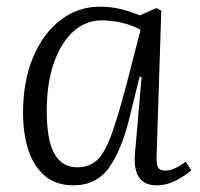

<svg xmlns="http://www.w3.org/2000/svg" viewBox="-20 -541 600 575"><path d="M449 -74Q448 -49 453.5 -39.5Q459 -30 475 -30Q489 -30 505 -37.5Q521 -45 536 -57L553 -31Q535 -15 507 -0.5Q479 14 449 14Q377 14 384 -79L404 -310L398 -311L367 -185Q344 -92 306.5 -39Q269 14 200 14Q147 14 113.5 -15Q80 -44 64.5 -93Q49 -142 49 -203Q49 -299 79.5 -370.5Q110 -442 162 -481.5Q214 -521 279 -521Q314 -521 344.5 -513Q375 -505 399 -495L449 -517L463 -509ZM211 -40Q246 -40 269 -60Q292 -80 312 -133Q332 -186 358 -285L401 -452Q377 -465 346.5 -472.5Q316 -480 284 -480Q237 -480 200 -447Q163 -414 141.5 -353Q120 -292 120 -209Q120 -121 143 -80.5Q166 -40 211 -40Z"/></svg>

Font: Literata 36pt Light
Style: Italic
Weight: 300
Italic angle: -2°
Designer: Latin by Veronika Burian and Jose Scaglione. Greek by Irene Vlachou. Cyrillic by Vera Evstafieva
Foundry: TypeTogether
Version: Version 3.002